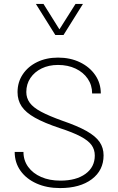

<svg xmlns="http://www.w3.org/2000/svg" viewBox="-20 -958 604 983"><path d="M55.2 -180.2H100.1Q100.1 -136.7 124.3 -103.5Q148.4 -70.3 190.9 -51.8Q233.4 -33.2 289.1 -33.2Q370.1 -33.2 417.7 -67.9Q465.3 -102.5 465.3 -161.6Q465.3 -192.4 448.5 -215.6Q431.6 -238.8 392.3 -259.5Q353 -280.3 285.6 -302.2Q206.5 -328.6 159.2 -355.2Q111.8 -381.8 90.8 -413.3Q69.8 -444.8 69.8 -486.3Q69.8 -537.6 96.7 -577.6Q123.5 -617.7 170.4 -640.4Q217.3 -663.1 277.3 -663.1Q339.8 -663.1 389.4 -639.2Q439 -615.2 467.5 -573.7Q496.1 -532.2 496.1 -479.5H451.7Q451.7 -522 429.2 -554.9Q406.7 -587.9 367.2 -606.7Q327.6 -625.5 276.9 -625.5Q230 -625.5 193.4 -607.7Q156.7 -589.8 135.7 -558.6Q114.7 -527.3 114.7 -486.8Q114.7 -456.1 132.3 -431.9Q149.9 -407.7 190.4 -386Q231 -364.3 299.3 -339.8Q377.4 -313 423.6 -286.9Q469.7 -260.7 490 -231Q510.3 -201.2 510.3 -162.6Q510.3 -85.9 450 -40.5Q389.6 4.9 287.6 4.9Q219.7 4.9 167.2 -18.6Q114.7 -42 85 -83.7Q55.2 -125.5 55.2 -180.2ZM163.6 -938H202.6L284.2 -807.6L366.7 -938H404.8L305.2 -778.8H263.2Z"/></svg>

Font: Estedad-FD ExtraLight
Style: Regular
Weight: 200
Designer: Amin Abedi
Version: Version 7.3